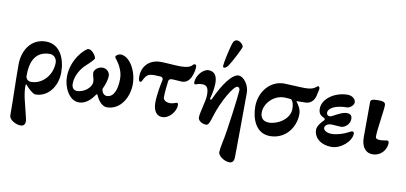

<svg xmlns="http://www.w3.org/2000/svg" viewBox="-86 -1007 3347 1583"><g transform="rotate(10 1587.5 -215.5)"><path d="M148 285C178 285 186 264 186 243C186 225 165 154 146 71C137 35 131 -9 131 -38C131 -50 133 -57 136 -57C137 -57 139 -56 140 -54C157 -31 203 12 223 12C331 12 403 -88 403 -203C403 -321 352 -433 236 -433C112 -433 45 -327 45 -207C45 -49 51 72 51 219C51 253 107 285 148 285ZM171 -84C149 -84 126 -97 126 -130C126 -240 160 -338 286 -338C324 -337 344 -303 344 -276C344 -171 267 -84 171 -84Z M587 14C660 14 701 -51 717 -72C720 -76 722 -78 724 -78C727 -78 729 -76 730 -72C737 -53 772 14 822 14C936 14 1001 -101 1001 -211C1001 -318 938 -435 859 -435C847 -435 819 -422 819 -406C819 -398 890 -334 890 -235C890 -156 868 -78 806 -78C778 -78 762 -106 762 -131C779 -165 794 -213 794 -242C794 -279 762 -302 734 -302C693 -302 663 -271 663 -247C663 -222 677 -199 677 -172C677 -130 622 -76 555 -76C529 -76 512 -97 512 -129C512 -197 553 -261 596 -299C626 -326 657 -359 657 -365C657 -383 624 -433 592 -433C567 -433 455 -326 455 -177C455 -94 504 14 587 14Z M1285 14C1349 14 1397 -57 1397 -102C1397 -117 1396 -123 1384 -123C1383 -123 1374 -119 1363 -116C1351 -112 1338 -110 1328 -110C1308 -110 1272 -119 1272 -151C1272 -187 1279 -253 1283 -283C1285 -301 1295 -307 1316 -307C1335 -307 1377 -302 1396 -302C1452 -302 1476 -354 1487 -410C1494 -450 1491 -461 1473 -461C1465 -461 1462 -452 1450 -443C1427 -426 1387 -424 1360 -424C1316 -424 1237 -432 1197 -432C1086 -432 1042 -352 1042 -285C1042 -253 1048 -241 1058 -241C1067 -241 1071 -251 1073 -255C1097 -305 1115 -315 1165 -315C1184 -315 1204 -314 1215 -313C1229 -312 1239 -301 1236 -287C1228 -252 1209 -155 1210 -91C1211 -29 1236 14 1285 14Z M1720 -476C1732 -476 1745 -491 1753 -502C1780 -542 1838 -657 1839 -669C1841 -687 1812 -715 1787 -716C1776 -717 1761 -709 1754 -694C1737 -654 1708 -512 1708 -491C1708 -481 1709 -476 1720 -476ZM1896 285C1921 285 1935 270 1935 231C1936 57 1939 -129 1939 -304C1939 -369 1891 -433 1848 -433C1794 -433 1722 -332 1666 -207C1661 -199 1659 -196 1655 -196C1653 -196 1648 -199 1650 -207C1662 -255 1669 -294 1670 -332C1671 -397 1649 -433 1596 -433C1550 -433 1497 -370 1497 -314C1497 -302 1501 -299 1510 -299C1518 -299 1528 -310 1566 -310C1606 -310 1619 -284 1619 -231C1619 -195 1609 -163 1603 -134C1597 -102 1585 -65 1585 -36C1585 -11 1616 13 1655 13C1676 13 1686 -26 1697 -61C1739 -200 1824 -340 1854 -340C1867 -340 1875 -330 1875 -313C1875 -283 1834 42 1813 131C1805 170 1800 201 1800 217C1800 246 1851 285 1896 285Z M2188 14C2317 14 2396 -94 2396 -206C2396 -250 2375 -276 2353 -308C2369 -309 2410 -309 2426 -309C2479 -309 2507 -348 2514 -400C2523 -435 2528 -451 2512 -460C2505 -461 2501 -455 2491 -448C2466 -428 2431 -426 2401 -426C2357 -426 2261 -433 2229 -433C2110 -433 2027 -326 2027 -206C2027 -104 2069 14 2188 14ZM2160 -94C2108 -94 2088 -126 2088 -167C2088 -237 2156 -320 2251 -320C2268 -320 2289 -318 2307 -316C2327 -300 2332 -267 2332 -238C2332 -154 2236 -94 2160 -94Z M2702 14C2783 14 2866 -62 2866 -125C2866 -137 2860 -142 2849 -142C2845 -142 2835 -137 2822 -130C2790 -111 2728 -92 2687 -92C2644 -92 2617 -111 2617 -130C2617 -146 2632 -163 2657 -167C2661 -168 2667 -168 2673 -168C2697 -168 2731 -163 2750 -163C2787 -163 2825 -199 2825 -240C2825 -264 2816 -283 2779 -283C2732 -283 2665 -232 2647 -232C2627 -232 2619 -244 2619 -259C2619 -295 2676 -329 2772 -329C2800 -329 2829 -359 2829 -380C2829 -408 2800 -433 2761 -433C2653 -433 2554 -363 2554 -281C2554 -241 2571 -224 2601 -211C2613 -205 2612 -197 2604 -189C2588 -174 2554 -136 2554 -105C2554 -32 2619 14 2702 14Z M3045 15C3124 15 3162 -51 3162 -98C3162 -112 3156 -118 3147 -118C3137 -118 3113 -111 3091 -111C3069 -111 3050 -114 3050 -135C3050 -198 3078 -353 3078 -400C3078 -421 3067 -432 3019 -432C2974 -432 2953 -427 2953 -406L2952 -111C2952 -27 2992 15 3045 15Z"/></g></svg>

Font: EB Garamond
Style: Bold
Weight: 700
Designer: Georg Duffner and Octavio Pardo
Foundry: Georg Duffner
Version: Version 1.000;PS 001.000;hotconv 1.0.88;makeotf.lib2.5.64775